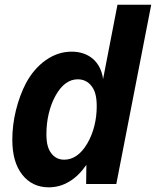

<svg xmlns="http://www.w3.org/2000/svg" viewBox="-20 -780 661 814"><path d="M186.5 14.2C218.3 14.2 247.1 5.9 273.9 -10.3C300.8 -26.4 324.7 -49.8 346.2 -81.1L345.2 0H473.1L621.1 -759.8H478L417 -444.8C412.1 -482.4 396 -511.2 374 -530.3C350.1 -550.8 319.8 -561 283.7 -561C245.1 -561 209 -549.3 174.8 -525.4C139.6 -501 110.8 -466.3 89.8 -426.8C73.7 -396.5 57.6 -354 47.4 -312C37.1 -270 32.2 -227.1 32.2 -188.5C32.2 -123 46.4 -75.2 74.2 -39.6C102.1 -3.9 140.1 14.2 186.5 14.2ZM252.4 -103C228.5 -103 210.9 -112.3 197.3 -130.4C183.6 -148.4 176.8 -171.4 176.8 -212.9C176.8 -270 189.9 -328.6 215.8 -375C241.7 -421.4 273.4 -443.8 309.6 -443.8C333.5 -443.8 353.5 -434.1 368.2 -415C382.3 -396.5 390.1 -372.1 390.1 -329.1C390.1 -272.5 376.5 -216.3 349.6 -170.9C322.8 -125.5 289.6 -103 252.4 -103Z"/></svg>

Font: Hack
Style: Bold Oblique
Weight: 700
Italic angle: -12°
Monospace: yes
Designer: Christopher Simpkins
Foundry: Christopher Simpkins
Version: Version 2.010